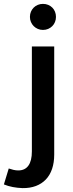

<svg xmlns="http://www.w3.org/2000/svg" viewBox="-80 -770 375 988"><path d="M-35 97Q-23.5 101 -11 104Q1.5 107 14 107Q48.5 107 66.2 82.2Q84 57.5 84 9V-531H199V25Q199 66.5 188 99Q177 131.5 156 153.5Q135 175.5 104.8 187Q74.5 198.5 36 198Q9.5 197 -14.2 192.5Q-38 188 -60 179ZM141 -750Q155.5 -750 167.8 -745Q180 -740 189 -731Q198 -722 203 -709.8Q208 -697.5 208 -683Q208 -669 203 -656.8Q198 -644.5 189 -635.5Q180 -626.5 167.8 -621.2Q155.5 -616 141 -616Q127 -616 114.8 -621.2Q102.5 -626.5 93.5 -635.5Q84.5 -644.5 79.2 -656.8Q74 -669 74 -683Q74 -697.5 79.2 -709.8Q84.5 -722 93.5 -731Q102.5 -740 114.8 -745Q127 -750 141 -750Z"/></svg>

Font: Argentum Sans
Style: Regular
Weight: 400
Designer: Julieta Ulanovsky, Owen Earl, Chris M. Simpson, Rasmus Andersson, Cristiano Sobral
Foundry: The Argentum Sans Project Authors
Version: Version 3.135; ttfautohint (v1.8.4.7-5d5b-dirty)